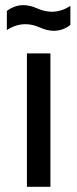

<svg xmlns="http://www.w3.org/2000/svg" viewBox="-20 -718 296 738"><path d="M173.8 -512.7V0H83.5V-512.7ZM6.3 -675.8Q35.6 -698.2 69.8 -698.2Q95.2 -698.2 123.5 -685.5Q151.9 -672.9 179.2 -672.9Q215.8 -672.9 250.5 -695.3V-622.1Q221.2 -599.6 187 -599.6Q161.6 -599.6 133.3 -612.3Q105 -625 77.6 -625Q41 -625 6.3 -602.5Z"/></svg>

Font: Voltera
Style: Regular
Weight: 400
Designer: Bernd Montag
Version: Version 1.301